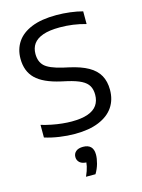

<svg xmlns="http://www.w3.org/2000/svg" viewBox="-125 -674 724 979"><g transform="rotate(-15 237.5 -184.0)"><path d="M207.5 7.5Q168.5 7.5 126.8 1.5Q85 -4.5 49 -16V-82.5Q76 -74.5 103.8 -69Q131.5 -63.5 158 -60.8Q184.5 -58 208 -58Q260 -58 293.2 -69.8Q326.5 -81.5 342.2 -104.2Q358 -127 358 -159.5Q358 -187 347.2 -206Q336.5 -225 310.5 -238.5Q284.5 -252 239 -262.5L207.5 -269.5Q118 -289.5 77.8 -328.8Q37.5 -368 37.5 -434.5Q37.5 -484.5 62.8 -522.2Q88 -560 139.8 -581.2Q191.5 -602.5 271 -602.5Q307 -602.5 343.2 -598Q379.5 -593.5 409 -585.5V-518.5Q375.5 -528 341.2 -532.8Q307 -537.5 272 -537.5Q217 -537.5 183 -525.5Q149 -513.5 133.2 -491.5Q117.5 -469.5 117.5 -438.5Q117.5 -397 141.8 -374.2Q166 -351.5 233 -335.5L264.5 -328.5Q326 -315 364 -293.5Q402 -272 419.8 -240Q437.5 -208 437.5 -164Q437.5 -111.5 411.5 -73.2Q385.5 -35 334.2 -13.8Q283 7.5 207.5 7.5ZM204.5 233Q217.5 204 222 182.8Q226.5 161.5 226.5 141L238.5 163H230.5Q204.5 163 191.2 151.5Q178 140 178 122Q178 104 191 92.8Q204 81.5 229 81.5Q255.5 81.5 269.2 95.2Q283 109 283 136.5Q283 157.5 275.8 183.8Q268.5 210 254.5 233Z"/></g></svg>

Font: Encode Sans SC Condensed Thin
Style: Regular
Weight: 400
Version: Version 3.002